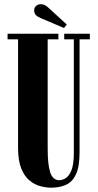

<svg xmlns="http://www.w3.org/2000/svg" viewBox="-20 -856 452 888"><path d="M216.5 12Q193 12 166.5 5Q140 -2 116.5 -21.2Q93 -40.5 78.2 -77Q63.5 -113.5 63.5 -173V-674H15V-700H250V-674H200.5V-167Q200.5 -95.5 212.2 -59Q224 -22.5 254.5 -22.5Q268 -22.5 283.8 -32Q299.5 -41.5 310.5 -68.8Q321.5 -96 321.5 -149.5V-674H277V-700H395.5V-674H348V-152Q348 -85.5 331.5 -50Q315 -14.5 285.2 -1.2Q255.5 12 216.5 12ZM276 -726.5 168 -772.5Q153 -778.5 145.5 -786.8Q138 -795 138 -809Q138 -820.5 146.8 -828.5Q155.5 -836.5 169 -836.5Q180 -836.5 187.2 -832.5Q194.5 -828.5 202 -822L289 -742.5Z"/></svg>

Font: Imbue 50pt ExtraBold
Style: Regular
Weight: 800
Designer: Tyler Finck
Foundry: Etcetera Type Company
Version: Version 1.102; ttfautohint (v1.8.3)